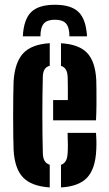

<svg xmlns="http://www.w3.org/2000/svg" viewBox="-20 -793 464 821"><path d="M38.2 -152Q37.2 -176.1 36.7 -214.9Q36.2 -253.7 36.2 -297.5Q36.2 -341.3 36.7 -381.1Q37.2 -420.9 38.2 -446.3Q43.7 -527.6 79.7 -565.6Q115.7 -603.6 192.7 -608.3V-511.8Q177.7 -507.7 170.7 -496.4Q163.7 -485.1 163.1 -464.9Q162.1 -424 161.6 -383.2Q161.1 -342.4 161.1 -301.6Q161.1 -260.7 161.6 -220.2Q162.1 -179.8 163.1 -139.1Q163.7 -117.2 170.7 -105.2Q177.6 -93.2 192.7 -88.6V8.5Q114.5 3.2 78.5 -34.3Q42.5 -71.9 38.2 -152ZM240.8 8.5V-88.2Q254.7 -92.9 261.4 -105Q268.2 -117.1 269.3 -139.1Q270.3 -153.1 270.2 -175.4Q270.2 -197.7 269 -224.9H390.6Q391.7 -214.6 392.2 -192Q392.6 -169.5 391.6 -152Q388 -71.5 352.8 -33.7Q317.6 4.1 240.8 8.5ZM207.2 -278.4V-365.2H270Q270.3 -388.4 270.2 -408.8Q270 -429.3 269.8 -444Q269.5 -458.8 269.3 -464.9Q268.4 -484.4 261.5 -495.6Q254.6 -506.9 240.8 -511.4V-608.1Q317.6 -603.6 352.6 -566.7Q387.6 -529.7 391.6 -451.1Q392.1 -438.8 392.4 -410.4Q392.7 -382 392.5 -346.8Q392.2 -311.7 390.6 -278.4ZM214.9 -772.6Q284.3 -772.6 316.1 -741.4Q347.9 -710.2 352.1 -637.7H276.9Q276.8 -675.8 262.4 -692.3Q248.1 -708.7 214.9 -708.7Q181.8 -708.7 167.4 -692.3Q153.1 -675.8 152.9 -637.7H77.6Q81.5 -710.2 113.3 -741.4Q145.1 -772.6 214.9 -772.6Z"/></svg>

Font: Big Shoulders Stencil Display SC Thin
Style: Regular
Weight: 100
Designer: Patric King
Foundry: XO Type Co
Version: Version 2.001